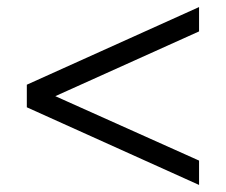

<svg xmlns="http://www.w3.org/2000/svg" viewBox="-20 -559 640 544"><path d="M544 -35 56 -255V-319L544 -539V-470L100 -270V-303L544 -104Z"/></svg>

Font: Nunito Sans 12pt ExtraLight 11pt
Style: Regular
Weight: 400
Version: Version 3.101;gftools[0.9.27]